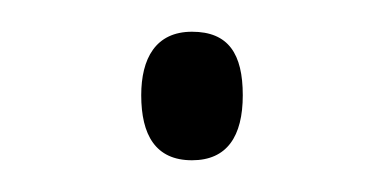

<svg xmlns="http://www.w3.org/2000/svg" viewBox="-20 -554 241 121"><path d="M69 -494C69 -469 78 -453 101 -453C123 -453 133 -468 133 -494C133 -520 124 -534 101 -534C78 -534 69 -517 69 -494Z"/></svg>

Font: Noto Sans Condensed ExtraLight
Style: Regular
Weight: 200
Width: 3
Designer: Monotype Design Team
Foundry: Monotype Imaging Inc.
Version: Version 2.013